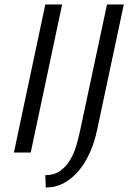

<svg xmlns="http://www.w3.org/2000/svg" viewBox="-20 -680 588 856"><path d="M117 0H42L182 -660H257ZM413 -101Q402 -48 381.5 -1.5Q361 45 332 80Q303 115 266 135.5Q229 156 184 156L182 101Q221 101 248 82Q275 63 292.5 33.5Q310 4 320.5 -32Q331 -68 338 -102L457 -660H532Z"/></svg>

Font: Quattrocento Sans
Style: Italic
Weight: 400
Designer: Pablo Impallari
Foundry: Pablo Impallari, Igino Marini, Brenda Gallo
Version: Version 2.000